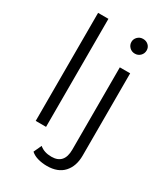

<svg xmlns="http://www.w3.org/2000/svg" viewBox="-226 -842 996 1142"><g transform="rotate(30 272.0 -271.5)"><path d="M99 0V-742H170V0ZM290 199Q258 199 228.5 191Q199 183 179 165L204 111Q235 138 286 138Q373 138 373 39V-526H444V39Q444 112 404.5 155.5Q365 199 290 199ZM409 -641Q387 -641 372 -656Q357 -671 357 -692Q357 -712 372 -727Q387 -742 409 -742Q431 -742 446 -728Q461 -714 461 -693Q461 -671 446 -656Q431 -641 409 -641Z"/></g></svg>

Font: Montserrat
Style: Regular
Weight: 400
Designer: Julieta Ulanovsky
Foundry: Julieta Ulanovsky
Version: Version 9.000; ttfautohint (v1.8.4.7-5d5b)